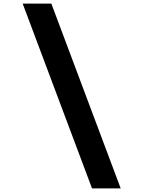

<svg xmlns="http://www.w3.org/2000/svg" viewBox="-20 -868 790 1058"><path d="M105 -848H263L645 170H487Z"/></svg>

Font: Martian Mono SemiExpanded
Style: Bold
Weight: 700
Width: 6
Designer: Roman Shamin
Foundry: Evil Martians
Version: Version 1.000